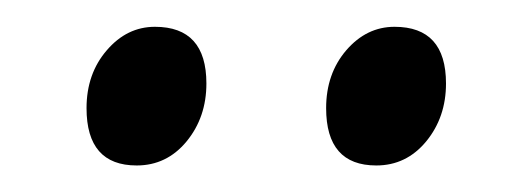

<svg xmlns="http://www.w3.org/2000/svg" viewBox="-20 -629 399 144"><path d="M134.8 -566.4Q134.8 -541 119.9 -522.9Q105 -504.9 82.5 -504.9Q44.9 -504.9 44.9 -547.9Q44.9 -573.7 60.1 -591.3Q75.2 -608.9 96.2 -608.9Q134.8 -608.9 134.8 -566.4ZM314.5 -566.4Q314.5 -541 299.6 -522.9Q284.7 -504.9 262.2 -504.9Q224.6 -504.9 224.6 -547.9Q224.6 -573.7 239.7 -591.3Q254.9 -608.9 275.9 -608.9Q314.5 -608.9 314.5 -566.4Z"/></svg>

Font: Dai Banna SIL Light
Style: Regular
Weight: 300
Designer: Victor Gaultney
Foundry: SIL International
Version: Version 4.000